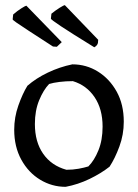

<svg xmlns="http://www.w3.org/2000/svg" viewBox="-20 -711 534 743"><path d="M234 12Q181 12 135.5 -15.5Q90 -43 62.5 -93Q35 -143 35 -209Q35 -257 51 -302.5Q67 -348 86 -379Q119 -408 165 -430Q211 -452 260 -462Q314 -462 359 -434Q404 -406 431.5 -356.5Q459 -307 459 -240Q459 -190 442 -144Q425 -98 404 -66Q371 -40 326.5 -18.5Q282 3 234 12ZM237 -54Q262 -54 284 -58Q306 -62 322 -67Q345 -90 361 -129.5Q377 -169 377 -221Q377 -289 346 -335Q315 -381 262 -397Q235 -397 210.5 -394Q186 -391 170 -386Q148 -363 131.5 -323Q115 -283 115 -231Q115 -162 147 -116Q179 -70 237 -54ZM345 -528Q254 -584 215 -610Q176 -636 177 -639Q178 -644 178 -649Q178 -654 179 -658Q195 -671 211 -681Q227 -691 231 -691L360 -557L359 -545Q357 -535 345 -528ZM200 -530 185 -531Q125 -570 91 -592Q57 -614 43 -624Q29 -634 29 -636Q30 -641 30 -646Q30 -651 31 -655Q47 -669 63 -679Q79 -689 82 -689L219 -548Z"/></svg>

Font: Labrada
Style: Regular
Weight: 400
Designer: Mercedes Jáuregui
Foundry: Omnibus-Type Team
Version: Version 1.000; ttfautohint (v1.8.4.7-5d5b)